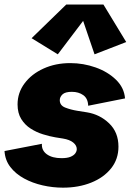

<svg xmlns="http://www.w3.org/2000/svg" viewBox="-26 -822 589 855"><path d="M254.4 13.7Q208.5 13.7 163.6 3.4Q118.7 -6.8 81.1 -27.3Q43.5 -47.9 20 -78.4Q-3.4 -108.9 -5.9 -149.4L160.6 -181.6Q158.7 -152.3 182.6 -135Q206.5 -117.7 248 -117.7Q273.4 -117.7 288.1 -123.8Q302.7 -129.9 309.3 -139.2Q315.9 -148.4 315.9 -158.2Q315.9 -174.3 300 -187.3Q284.2 -200.2 253.9 -205.1L220.7 -210.4Q194.8 -214.8 165.5 -223.9Q136.2 -232.9 110.6 -249.3Q85 -265.6 68.6 -292Q52.2 -318.4 52.2 -356.9Q52.2 -409.2 83.5 -450.9Q114.7 -492.7 168 -516.8Q221.2 -541 287.1 -541Q345.2 -541 399.7 -521.7Q454.1 -502.4 490.5 -467Q526.9 -431.6 530.8 -383.8L366.7 -351.1Q365.7 -383.3 345 -398.2Q324.2 -413.1 293.9 -413.1Q264.2 -413.1 252.2 -401.6Q240.2 -390.1 240.2 -376Q240.2 -352.5 264.4 -343Q288.6 -333.5 318.4 -328.6L361.3 -321.8Q418.5 -312.5 460 -272.7Q501.5 -232.9 501.5 -168.9Q501.5 -113.3 468.8 -72.3Q436 -31.2 380.1 -8.8Q324.2 13.7 254.4 13.7ZM231.4 -580.1 114.7 -651.9 269 -801.8H434.6L536.1 -634.8L395 -580.1L344.2 -729Z"/></svg>

Font: Schibsted Grotesk Black
Style: Italic
Weight: 900
Italic angle: -12°
Designer: Bakken & Baeck AS, Henrik Kongsvoll
Foundry: Schibsted ASA
Version: Version 1.100;gftools[0.9.25]